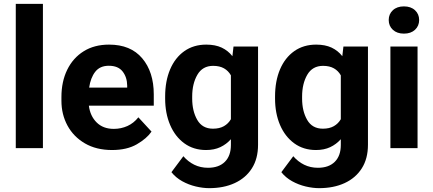

<svg xmlns="http://www.w3.org/2000/svg" viewBox="-20 -770 2252 998"><path d="M203.1 -750V0H62V-750Z M562.5 9.8Q480.5 9.8 421.4 -24.7Q362.3 -59.1 330.8 -117.2Q299.3 -175.3 299.3 -246.1V-265.6Q299.3 -345.7 329.3 -407.2Q359.4 -468.8 414.8 -503.4Q470.2 -538.1 546.9 -538.1Q659.2 -538.1 719.2 -467Q779.3 -396 779.3 -279.3V-220.7H441.9Q448.7 -167 482.4 -133.5Q516.1 -100.1 571.3 -100.1Q609.4 -100.1 642.3 -115Q675.3 -129.9 699.2 -160.2L767.6 -85.9Q742.7 -49.8 691.2 -20Q639.6 9.8 562.5 9.8ZM545.4 -428.2Q499.5 -428.2 475.1 -397Q450.7 -365.7 443.4 -314.5H641.1V-325.2Q640.6 -368.7 617.4 -398.4Q594.2 -428.2 545.4 -428.2Z M838.4 -257.8V-268.1Q838.4 -348.6 864.3 -409.4Q890.1 -470.2 938.2 -504.2Q986.3 -538.1 1052.2 -538.1Q1099.1 -538.1 1132.3 -522.5Q1165.5 -506.8 1188 -478L1193.8 -528.3H1321.3V-17.6Q1321.3 54.7 1289.3 105Q1257.3 155.3 1200.2 181.6Q1143.1 208 1067.4 208Q1034.7 208 997.6 199.2Q960.4 190.4 927 171.9Q893.6 153.3 871.1 125L933.1 42Q957.5 70.3 989.7 86.2Q1022 102.1 1061 102.1Q1117.7 102.1 1148.9 71Q1180.2 40 1180.2 -16.6V-46.4Q1156.7 -20 1125 -5.1Q1093.3 9.8 1051.3 9.8Q985.8 9.8 938 -25.1Q890.1 -60.1 864.3 -120.6Q838.4 -181.2 838.4 -257.8ZM979 -268.1V-257.8Q979 -192.4 1005.4 -146.7Q1031.7 -101.1 1086.9 -101.1Q1121.1 -101.1 1144 -114.3Q1167 -127.4 1180.2 -150.4V-378.4Q1167 -401.9 1144.3 -414.8Q1121.6 -427.7 1087.9 -427.7Q1032.7 -427.7 1005.9 -381.3Q979 -335 979 -268.1Z M1409.7 -257.8V-268.1Q1409.7 -348.6 1435.5 -409.4Q1461.4 -470.2 1509.5 -504.2Q1557.6 -538.1 1623.5 -538.1Q1670.4 -538.1 1703.6 -522.5Q1736.8 -506.8 1759.3 -478L1765.1 -528.3H1892.6V-17.6Q1892.6 54.7 1860.6 105Q1828.6 155.3 1771.5 181.6Q1714.4 208 1638.7 208Q1606 208 1568.8 199.2Q1531.7 190.4 1498.3 171.9Q1464.8 153.3 1442.4 125L1504.4 42Q1528.8 70.3 1561 86.2Q1593.3 102.1 1632.3 102.1Q1689 102.1 1720.2 71Q1751.5 40 1751.5 -16.6V-46.4Q1728 -20 1696.3 -5.1Q1664.6 9.8 1622.6 9.8Q1557.1 9.8 1509.3 -25.1Q1461.4 -60.1 1435.5 -120.6Q1409.7 -181.2 1409.7 -257.8ZM1550.3 -268.1V-257.8Q1550.3 -192.4 1576.7 -146.7Q1603 -101.1 1658.2 -101.1Q1692.4 -101.1 1715.3 -114.3Q1738.3 -127.4 1751.5 -150.4V-378.4Q1738.3 -401.9 1715.6 -414.8Q1692.9 -427.7 1659.2 -427.7Q1604 -427.7 1577.1 -381.3Q1550.3 -335 1550.3 -268.1Z M2000.5 -666Q2000.5 -696.8 2022 -716.8Q2043.5 -736.8 2079.6 -736.8Q2115.7 -736.8 2137.2 -716.8Q2158.7 -696.8 2158.7 -666Q2158.7 -635.3 2137.2 -615.2Q2115.7 -595.2 2079.6 -595.2Q2043.5 -595.2 2022 -615.2Q2000.5 -635.3 2000.5 -666ZM2150.4 -528.3V0H2009.3V-528.3Z"/></svg>

Font: Vazirmatn RD FD
Style: Bold
Weight: 700
Designer: Saber Rastikerdar
Foundry: Saber Rastikerdar
Version: Version 33.003